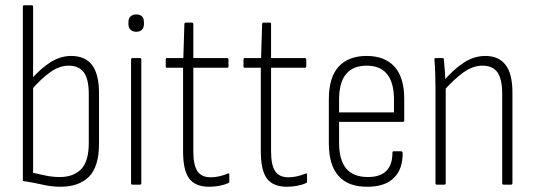

<svg xmlns="http://www.w3.org/2000/svg" viewBox="-20 -703 2038 731"><path d="M211 8Q175 8 141.5 0Q108 -8 67 -14V-677Q67 -683 72 -683H101Q106 -683 106 -677V-45Q131 -39 156.5 -34Q182 -29 208 -29Q260 -29 289 -59Q318 -89 318 -158V-345Q318 -401 299.5 -427Q281 -453 241 -453Q206 -453 171 -428Q136 -403 98 -359L97 -399Q134 -442 172 -466Q210 -490 251 -490Q304 -490 330.5 -455.5Q357 -421 357 -347V-157Q357 -68 318.5 -30Q280 8 211 8Z M484 0Q479 0 479 -6V-476Q479 -482 484 -482H513Q518 -482 518 -476V-6Q518 0 513 0ZM499 -582Q485 -582 477 -590Q469 -598 469 -611V-619Q469 -633 477 -640.5Q485 -648 499 -648Q513 -648 520.5 -640.5Q528 -633 528 -619V-611Q528 -598 520.5 -590Q513 -582 499 -582Z M776 8Q724 8 700.5 -23Q677 -54 677 -127V-445H616Q611 -445 611 -450V-476Q611 -482 616 -482H678L682 -612Q683 -617 688 -617H711Q716 -617 716 -612V-482H844Q850 -482 850 -476V-450Q850 -445 844 -445H716V-127Q716 -75 731.5 -51.5Q747 -28 782 -28Q799 -28 816 -32Q833 -36 847 -42Q853 -45 853 -38V-12Q853 -7 849 -6Q834 1 814.5 4.5Q795 8 776 8Z M1072 8Q1020 8 996.5 -23Q973 -54 973 -127V-445H912Q907 -445 907 -450V-476Q907 -482 912 -482H974L978 -612Q979 -617 984 -617H1007Q1012 -617 1012 -612V-482H1140Q1146 -482 1146 -476V-450Q1146 -445 1140 -445H1012V-127Q1012 -75 1027.5 -51.5Q1043 -28 1078 -28Q1095 -28 1112 -32Q1129 -36 1143 -42Q1149 -45 1149 -38V-12Q1149 -7 1145 -6Q1130 1 1110.5 4.5Q1091 8 1072 8Z M1380 8Q1307 9 1269.5 -32.5Q1232 -74 1232 -157V-325Q1232 -409 1269.5 -449.5Q1307 -490 1376 -490Q1445 -490 1482 -449Q1519 -408 1519 -327V-245Q1519 -239 1514 -239H1271V-160Q1271 -94 1298 -61.5Q1325 -29 1381 -29Q1428 -29 1451 -52.5Q1474 -76 1474 -120Q1474 -127 1478 -127H1507Q1511 -127 1513 -122Q1514 -59 1479.5 -25.5Q1445 8 1380 8ZM1271 -275H1480V-324Q1480 -388 1454 -420.5Q1428 -453 1376 -453Q1324 -453 1297.5 -421Q1271 -389 1271 -324Z M1897 0Q1892 0 1892 -6V-347Q1892 -402 1874 -427.5Q1856 -453 1817 -453Q1780 -453 1744 -427Q1708 -401 1670 -358L1669 -395Q1708 -440 1746.5 -465Q1785 -490 1828 -490Q1878 -490 1904.5 -456.5Q1931 -423 1931 -350V-6Q1931 0 1926 0ZM1643 0Q1638 0 1638 -6V-367Q1638 -398 1637 -426Q1636 -454 1634 -475Q1633 -482 1639 -482H1665Q1670 -482 1670 -476Q1672 -457 1674 -427.5Q1676 -398 1676 -380L1677 -372V-6Q1677 0 1672 0Z"/></svg>

Font: Sofia Sans Condensed ExtraLight
Style: Regular
Weight: 250
Version: Version 4.100